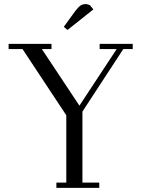

<svg xmlns="http://www.w3.org/2000/svg" viewBox="-20 -916 723 936"><path d="M22 -676.8V-702.1H231V-676.8H184.1L367.2 -400.9L548.8 -676.8H465.8V-702.1H627V-676.8H581.1L381.8 -372.1V-25.9H463.9V0H254.9V-25.9H303.2V-354L89.8 -676.8ZM291 -785.2 348.1 -863.8Q362.8 -882.3 373 -889.2Q383.3 -896 397.9 -896Q403.3 -896 408.9 -894.3Q414.6 -892.6 417 -890.6L419.9 -889.2L435.1 -870.1L309.1 -770Z"/></svg>

Font: Dehuti Alt
Style: Book
Weight: 400
Version: Version 1.2